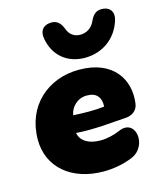

<svg xmlns="http://www.w3.org/2000/svg" viewBox="-115 -851 801 948"><g transform="rotate(-15 285.0 -377.0)"><path d="M298 12C346 12 400 3 447 -17C540 -56 517 -204 422 -162C395 -150 357 -140 323 -140C261 -140 222 -165 214 -207C302 -200 395 -211 474 -216C499 -218 530 -234 535 -270C552 -390 484 -505 308 -505C149 -505 23 -396 23 -223C23 -83 133 12 298 12ZM353 -554C444 -554 517 -607 544 -694C557 -736 536 -762 501 -765C466 -768 449 -751 434 -718C420 -687 392 -670 361 -670C330 -670 307 -686 296 -716C283 -752 262 -769 228 -765C192 -761 176 -736 182 -699C197 -609 263 -554 353 -554ZM223 -295 224 -299C230 -333 262 -372 313 -372C363 -372 384 -344 382 -297C334 -291 279 -292 223 -295Z"/></g></svg>

Font: SN Pro Black
Style: Italic
Weight: 900
Italic angle: -9°
Designer: Tobias Whetton
Foundry: Supernotes
Version: Version 1.001;Glyphs 3.2 (3249)